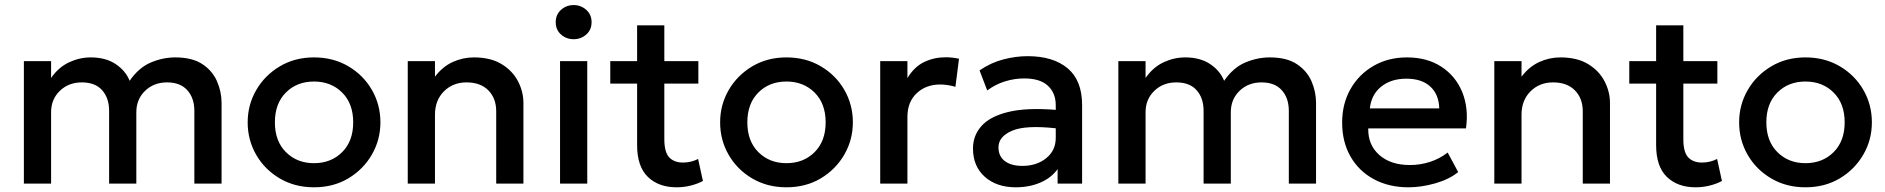

<svg xmlns="http://www.w3.org/2000/svg" viewBox="-20 -742 7620 776"><path d="M76.5 0V-495H186.5V-427Q217 -470.5 259.2 -490.2Q301.5 -510 346.5 -510Q407 -510 447.2 -483.2Q487.5 -456.5 504 -415.5Q541 -469 589.8 -489.5Q638.5 -510 688.5 -510Q757 -510 798 -482.8Q839 -455.5 857.2 -413.2Q875.5 -371 875.5 -326V0H765.5V-294Q765.5 -345.5 737.2 -377.2Q709 -409 655 -409Q602 -409 566.5 -375Q531 -341 531 -288V0H421V-294Q421 -345.5 393 -377.2Q365 -409 310.5 -409Q257.5 -409 222 -375Q186.5 -341 186.5 -288V0Z M1249 15Q1171.5 15 1110.8 -20.8Q1050 -56.5 1015.5 -116.2Q981 -176 981 -247.5Q981 -318 1015.5 -377.8Q1050 -437.5 1110.8 -473.8Q1171.5 -510 1249 -510Q1327 -510 1387.8 -474.2Q1448.5 -438.5 1483 -378.8Q1517.5 -319 1517.5 -247.5Q1517.5 -177 1483 -117.2Q1448.5 -57.5 1388 -21.2Q1327.5 15 1249 15ZM1249 -82.5Q1318 -82.5 1362.8 -127Q1407.5 -171.5 1407.5 -247.5Q1407.5 -323.5 1362.8 -368Q1318 -412.5 1249 -412.5Q1180 -412.5 1135.5 -368Q1091 -323.5 1091 -247.5Q1091 -171.5 1135.8 -127Q1180.5 -82.5 1249 -82.5Z M1628 0V-495H1738V-432Q1769 -473 1810 -491.5Q1851 -510 1895 -510Q1963 -510 2007.5 -482.8Q2052 -455.5 2073.8 -413.2Q2095.5 -371 2095.5 -326V0H1985.5V-292Q1985.5 -344.5 1953.8 -376.8Q1922 -409 1865.5 -409Q1810.5 -409 1774.2 -372.8Q1738 -336.5 1738 -278.5V0Z M2243.5 0V-495H2353.5V0ZM2298.5 -583.5Q2269 -583.5 2247.5 -602.5Q2226 -621.5 2226 -652.5Q2226 -683 2247.5 -702.2Q2269 -721.5 2298.5 -721.5Q2328 -721.5 2349.5 -702.2Q2371 -683 2371 -652.5Q2371 -621.5 2349.5 -602.5Q2328 -583.5 2298.5 -583.5Z M2714.5 15Q2642 15 2598.5 -27Q2555 -69 2555 -155.5V-404H2446.5V-495H2555V-639.5H2665V-495H2802.5V-404H2665V-179.5Q2665 -127 2684.8 -106Q2704.5 -85 2740.5 -85Q2758 -85 2773.5 -89Q2789 -93 2801.5 -99.5L2821 -10.5Q2799.5 1 2771.8 8Q2744 15 2714.5 15Z M3158.5 15Q3081 15 3020.2 -20.8Q2959.5 -56.5 2925 -116.2Q2890.5 -176 2890.5 -247.5Q2890.5 -318 2925 -377.8Q2959.5 -437.5 3020.2 -473.8Q3081 -510 3158.5 -510Q3236.5 -510 3297.2 -474.2Q3358 -438.5 3392.5 -378.8Q3427 -319 3427 -247.5Q3427 -177 3392.5 -117.2Q3358 -57.5 3297.5 -21.2Q3237 15 3158.5 15ZM3158.5 -82.5Q3227.5 -82.5 3272.2 -127Q3317 -171.5 3317 -247.5Q3317 -323.5 3272.2 -368Q3227.5 -412.5 3158.5 -412.5Q3089.5 -412.5 3045 -368Q3000.5 -323.5 3000.5 -247.5Q3000.5 -171.5 3045.2 -127Q3090 -82.5 3158.5 -82.5Z M3537.5 0V-495H3647.5V-426.5Q3675.5 -472.5 3715.5 -491.5Q3755.5 -510.5 3801.5 -510.5Q3830 -510.5 3856 -504.5L3841.5 -391Q3810 -400.5 3780 -400.5Q3722.5 -400.5 3685 -365.2Q3647.5 -330 3647.5 -269.5V0Z M4085.5 15Q4008 15 3960.2 -27.5Q3912.5 -70 3912.5 -142Q3912.5 -194.5 3947 -233Q3981.5 -271.5 4055.2 -289.5Q4129 -307.5 4247 -298V-316.5Q4247 -366 4215.2 -395.5Q4183.5 -425 4119.5 -425Q4080.5 -425 4042.2 -413.2Q4004 -401.5 3970 -376.5L3939 -457.5Q3985 -489 4035.5 -502Q4086 -515 4133 -515Q4236.5 -515 4295 -466Q4353.5 -417 4353.5 -317.5V0H4254.5V-58.5Q4229 -23 4184.5 -4Q4140 15 4085.5 15ZM4015.5 -146.5Q4015.5 -110.5 4041.2 -91Q4067 -71.5 4112 -71.5Q4169.5 -71.5 4208.2 -102.5Q4247 -133.5 4247 -185V-223.5Q4125 -237 4070.2 -213.5Q4015.5 -190 4015.5 -146.5Z M4500 0V-495H4610V-427Q4640.5 -470.5 4682.8 -490.2Q4725 -510 4770 -510Q4830.5 -510 4870.8 -483.2Q4911 -456.5 4927.5 -415.5Q4964.5 -469 5013.2 -489.5Q5062 -510 5112 -510Q5180.5 -510 5221.5 -482.8Q5262.5 -455.5 5280.8 -413.2Q5299 -371 5299 -326V0H5189V-294Q5189 -345.5 5160.8 -377.2Q5132.5 -409 5078.5 -409Q5025.5 -409 4990 -375Q4954.5 -341 4954.5 -288V0H4844.5V-294Q4844.5 -345.5 4816.5 -377.2Q4788.5 -409 4734 -409Q4681 -409 4645.5 -375Q4610 -341 4610 -288V0Z M5673 15Q5593 15 5532.5 -17.8Q5472 -50.5 5438.2 -109.5Q5404.5 -168.5 5404.5 -246.5Q5404.5 -323 5438.5 -382.5Q5472.5 -442 5531.8 -476Q5591 -510 5666.5 -510Q5748 -510 5805.8 -472.2Q5863.5 -434.5 5890 -369.5Q5916.5 -304.5 5905 -223H5510Q5508.5 -156.5 5554.5 -115.8Q5600.5 -75 5678.5 -75Q5720.5 -75 5759.8 -87.8Q5799 -100.5 5831 -125.5L5873.5 -46.5Q5837 -17 5780.8 -1Q5724.5 15 5673 15ZM5516.5 -304H5797Q5795.5 -360 5761 -392Q5726.5 -424 5664 -424Q5602.5 -424 5562.5 -392Q5522.5 -360 5516.5 -304Z M6019.5 0V-495H6129.5V-432Q6160.5 -473 6201.5 -491.5Q6242.5 -510 6286.5 -510Q6354.5 -510 6399 -482.8Q6443.5 -455.5 6465.2 -413.2Q6487 -371 6487 -326V0H6377V-292Q6377 -344.5 6345.2 -376.8Q6313.5 -409 6257 -409Q6202 -409 6165.8 -372.8Q6129.5 -336.5 6129.5 -278.5V0Z M6833 15Q6760.5 15 6717 -27Q6673.5 -69 6673.5 -155.5V-404H6565V-495H6673.5V-639.5H6783.5V-495H6921V-404H6783.5V-179.5Q6783.5 -127 6803.2 -106Q6823 -85 6859 -85Q6876.5 -85 6892 -89Q6907.5 -93 6920 -99.5L6939.5 -10.5Q6918 1 6890.2 8Q6862.5 15 6833 15Z M7277 15Q7199.5 15 7138.8 -20.8Q7078 -56.5 7043.5 -116.2Q7009 -176 7009 -247.5Q7009 -318 7043.5 -377.8Q7078 -437.5 7138.8 -473.8Q7199.5 -510 7277 -510Q7355 -510 7415.8 -474.2Q7476.5 -438.5 7511 -378.8Q7545.5 -319 7545.5 -247.5Q7545.5 -177 7511 -117.2Q7476.5 -57.5 7416 -21.2Q7355.5 15 7277 15ZM7277 -82.5Q7346 -82.5 7390.8 -127Q7435.5 -171.5 7435.5 -247.5Q7435.5 -323.5 7390.8 -368Q7346 -412.5 7277 -412.5Q7208 -412.5 7163.5 -368Q7119 -323.5 7119 -247.5Q7119 -171.5 7163.8 -127Q7208.5 -82.5 7277 -82.5Z"/></svg>

Font: Geologica
Style: Regular
Weight: 400
Designer: Sindre Bremnes, Frode Helland
Foundry: Monokrom Skriftforlag AS
Version: Version 1.010; ttfautohint (v1.8.4.7-5d5b);gftools[0.9.28]